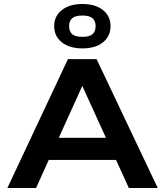

<svg xmlns="http://www.w3.org/2000/svg" viewBox="-20 -944 829 964"><path d="M178 -141V-252H606V-141ZM17 0 321 -647H465L772 0H627L361 -583H425L161 0ZM394 -701Q329 -701 290.5 -731.5Q252 -762 252 -813Q252 -863 290.5 -893.5Q329 -924 394 -924Q459 -924 497 -893.5Q535 -863 535 -813Q535 -762 497 -731.5Q459 -701 394 -701ZM394 -759Q429 -759 444.5 -772.5Q460 -786 460 -813Q460 -839 444.5 -852.5Q429 -866 394 -866Q358 -866 342.5 -852.5Q327 -839 327 -813Q327 -786 342.5 -772.5Q358 -759 394 -759Z"/></svg>

Font: Syne
Style: Bold
Weight: 700
Designer: Lucas Descroix
Foundry: Bonjour Monde
Version: Version 2.200